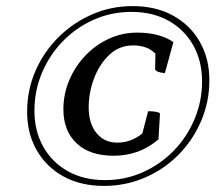

<svg xmlns="http://www.w3.org/2000/svg" viewBox="-20 -750 708 630"><path d="M321 -140Q245 -140 188.5 -171Q132 -202 100.5 -257Q69 -312 69 -383Q69 -454 96 -516.5Q123 -579 171 -627Q219 -675 281.5 -702.5Q344 -730 415 -730Q491 -730 547.5 -699Q604 -668 635.5 -613Q667 -558 667 -487Q667 -416 640 -353Q613 -290 565.5 -242Q518 -194 455 -167Q392 -140 321 -140ZM325 -159Q391 -159 449 -185Q507 -211 550.5 -256Q594 -301 618.5 -359.5Q643 -418 643 -483Q643 -550 614 -601.5Q585 -653 533 -682Q481 -711 411 -711Q345 -711 287 -685Q229 -659 185.5 -614Q142 -569 117.5 -510.5Q93 -452 93 -387Q93 -320 122 -268.5Q151 -217 203 -188Q255 -159 325 -159ZM353 -239Q274 -239 231 -280Q188 -321 188 -391Q188 -442 207.5 -487.5Q227 -533 260.5 -568Q294 -603 337.5 -623Q381 -643 430 -643Q503 -643 549 -612L521 -510Q491 -513 489 -523L490 -574Q475 -589 456.5 -595Q438 -601 417 -601Q371 -601 338.5 -570Q306 -539 288.5 -492.5Q271 -446 271 -398Q271 -345 296.5 -313.5Q322 -282 365 -282Q410 -282 447 -312L466 -385Q497 -385 505 -378L500 -293Q438 -239 353 -239Z"/></svg>

Font: Petrona
Style: Bold Italic
Weight: 700
Italic angle: -9°
Designer: Ringo R. Seeber
Foundry: Ringo R. Seeber
Version: Version 2.001; ttfautohint (v1.8.3)